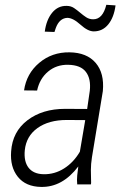

<svg xmlns="http://www.w3.org/2000/svg" viewBox="-20 -752 501 783"><path d="M451.2 -730Q444.8 -681.2 421.6 -652.6Q398.4 -624 362.3 -624Q338.4 -624 307.9 -651.6Q277.3 -679.2 254.4 -679.2Q222.2 -677.7 207.5 -637.7L202.1 -621.6L162.6 -623Q168.9 -670.9 192.6 -700Q216.3 -729 252 -728Q269 -728 282 -719.2Q294.9 -710.4 306.9 -700.2Q318.8 -689.9 331.5 -681.6Q344.2 -673.3 360.4 -673.3Q398.9 -673.3 413.6 -732.4ZM294.9 0Q293 -18.6 294.9 -36.6L299.3 -73.2Q234.4 12.2 147.5 10.3Q85 9.3 52.7 -31Q20.5 -71.3 25.4 -134.8Q30.8 -214.8 91.8 -261.5Q152.8 -308.1 245.6 -308.1L335.4 -307.6L346.2 -381.8Q351.6 -430.7 330.3 -458.7Q309.1 -486.8 258.3 -487.8Q210.4 -488.8 176 -460Q141.6 -431.2 131.3 -382.8L78.1 -383.3Q87.9 -451.7 139.9 -495.6Q191.9 -539.6 263.7 -538.6Q334 -537.6 370.1 -495.6Q406.2 -453.6 399.4 -380.4L355 -110.8Q350.6 -83.5 350.6 -58.1L351.6 -5.9L350.6 0ZM157.2 -41.5Q202.6 -40.5 241.5 -65.2Q280.3 -89.8 305.7 -133.3L327.6 -262.2L252.4 -262.7Q178.7 -262.7 132.8 -229.7Q86.9 -196.8 81.1 -139.2Q76.7 -93.8 96.4 -68.1Q116.2 -42.5 157.2 -41.5Z"/></svg>

Font: TypoPRO Roboto
Style: Italic
Weight: 300
Italic angle: -12°
Designer: Google
Version: Version 2.136; 2016